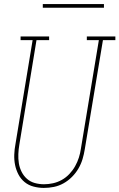

<svg xmlns="http://www.w3.org/2000/svg" viewBox="-20 -914 586 942"><path d="M195 8Q170 8 145 1.5Q120 -5 101 -20.5Q82 -36 70.5 -58Q59 -80 54 -104.5Q49 -129 50 -155.5Q51 -182 56 -208L140 -717H81V-735H221V-717H159L75 -205Q71 -182 70 -158.5Q69 -135 72.5 -113Q76 -91 86 -71Q96 -51 112.5 -36.5Q129 -22 151 -16Q173 -10 196 -10Q218 -10 240.5 -15Q263 -20 283.5 -31.5Q304 -43 320.5 -60.5Q337 -78 348.5 -98.5Q360 -119 367 -141Q374 -163 377 -185L465 -717H406V-735H546V-717H485L396 -182Q392 -157 385 -133.5Q378 -110 365 -87.5Q352 -65 333 -46Q314 -27 291.5 -14.5Q269 -2 244.5 3Q220 8 195 8ZM190 -876V-894H490V-876Z"/></svg>

Font: Iosevka Slab Thin
Style: Italic
Weight: 100
Italic angle: -9°
Monospace: yes
Designer: Belleve Invis
Foundry: Belleve Invis
Version: Version 11.1.1; ttfautohint (v1.8.3)